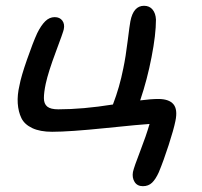

<svg xmlns="http://www.w3.org/2000/svg" viewBox="-20 -473 695 660"><path d="M471.2 167Q451.7 167 442.6 152.3Q433.6 137.7 437 118.2Q440.9 100.6 461.7 47.1Q482.4 -6.3 494.1 -46.9Q466.3 -45.4 342.5 -32.7Q218.8 -20 159.2 -20Q117.7 -20 90.8 -32.7Q64 -45.4 53.5 -67.1Q43 -88.9 41 -117.7Q39.1 -146.5 46.9 -179.2Q52.2 -209 72.8 -268.1Q93.3 -327.1 107.9 -358.9Q121.1 -385.7 135.5 -399.9Q149.9 -414.1 168 -414.1Q185.5 -414.1 194.3 -402.1Q203.1 -390.1 199.2 -372.1Q197.8 -363.8 171.9 -294.7Q146 -225.6 137.2 -185.1Q130.9 -155.3 130.9 -135.7Q130.9 -116.2 142.3 -106.7Q153.8 -97.2 180.2 -97.2Q264.2 -97.2 368.2 -113.8Q391.1 -173.3 403.8 -237.8Q412.1 -276.9 418.9 -332.5Q425.8 -388.2 428.2 -399.9Q438.5 -453.1 475.1 -453.1Q493.7 -453.1 504.4 -440.2Q515.1 -427.2 516.1 -405.8Q516.1 -354 501 -276.9Q486.3 -200.2 461.9 -127.9Q500 -132.8 523.9 -132.8Q561 -132.8 576.2 -114.7Q591.3 -96.7 583 -57.1Q577.1 -27.8 559.8 25.6Q542.5 79.1 525.9 119.1Q515.1 143.1 502.7 155Q490.2 167 471.2 167Z"/></svg>

Font: Shantell Sans Irregular Bouncy
Style: Italic
Weight: 400
Italic angle: -11.31°
Designer: Stephen Nixon, Anya Danilova, Shantell Martin
Foundry: Arrow Type
Version: Version 1.006;[9816181b4]